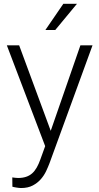

<svg xmlns="http://www.w3.org/2000/svg" viewBox="-20 -764 515 998"><path d="M243.7 -84 397.9 -528.3H460.9L237.3 84.5Q230.5 102.5 220 125Q209.5 147.5 192.6 167Q175.8 186.5 150.6 200Q125.5 213.4 89.4 213.4Q84.5 213.4 78.1 212.6Q71.8 211.9 65.4 210.9Q59.1 210 53.5 208.7Q47.9 207.5 44.4 206.5L43.9 158.2Q49.8 159.2 59.8 160.2Q69.8 161.1 74.2 161.1Q97.7 161.1 115.7 155Q133.8 148.9 147.2 137Q160.6 125 170.9 106.9Q181.2 88.9 189.5 65.4L214.8 -4.4L15.6 -528.3H79.6ZM309.1 -744.1H379.9L267.1 -607.9H215.8Z"/></svg>

Font: Melbourne
Style: Light
Weight: 300
Designer: Google
Version: Version 2.000980; 2014